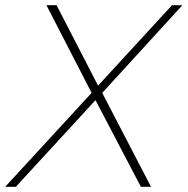

<svg xmlns="http://www.w3.org/2000/svg" viewBox="-42 -720 723 740"><path d="M137 -700H176L336 -390L621 -700H661L352 -362L540 0H501L326 -334L19 0H-22L311 -362Z"/></svg>

Font: Montserrat ExtraLight
Style: Italic
Weight: 200
Italic angle: -11.3°
Designer: Julieta Ulanovsky
Foundry: Julieta Ulanovsky
Version: Version 9.000; ttfautohint (v1.8.4.7-5d5b)